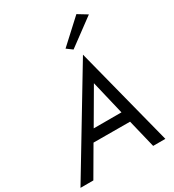

<svg xmlns="http://www.w3.org/2000/svg" viewBox="-254 -1113 1123 1240"><g transform="rotate(-30 307.5 -492.5)"><path d="M582 -943 513 -985 341 -827 383 -796ZM-25 0H71L194 -211L466 -210L517 0H608L419 -737ZM388 -542 448 -290H241Z"/></g></svg>

Font: Jost
Style: Italic
Weight: 400
Italic angle: -5°
Version: Version 3.710